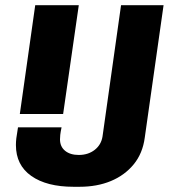

<svg xmlns="http://www.w3.org/2000/svg" viewBox="-20 -706 647 736"><path d="M56 -269 115 -686H282L222 -269ZM262 10Q159 10 100 -31.5Q41 -73 41 -150Q41 -162 42.5 -175.5Q44 -189 49 -218H216Q212 -199 211 -189Q210 -179 210 -172Q210 -144 229.5 -128Q249 -112 282 -112Q318 -112 343 -131.5Q368 -151 373 -183L444 -686H607L535 -179Q527 -118 492.5 -76Q458 -34 405 -12Q352 10 285 10Z"/></svg>

Font: Chivo Mono Medium
Style: Bold Italic
Weight: 700
Italic angle: -8.05°
Monospace: yes
Version: Version 1.008